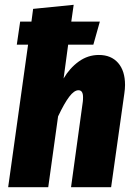

<svg xmlns="http://www.w3.org/2000/svg" viewBox="-20 -780 559 800"><path d="M501 -426Q501 -410 498 -390L443 0H276L325 -356Q326 -363 326 -375Q326 -404 307 -404Q289 -404 268.5 -377Q248 -350 222 -295L181 0H14L97 -594H50L64 -690H111L118 -743L287 -760L277 -690H396L369 -594H264L245 -453Q270 -496 308 -523.5Q346 -551 392 -551Q443 -551 472 -518Q501 -485 501 -426Z"/></svg>

Font: Fira Sans Condensed ExtraBold
Style: Italic
Weight: 800
Width: 3
Italic angle: -8°
Designer: bBox Type GmbH & Carrois Corporate GbR & Edenspiekermann AG
Foundry: bBox Type GmbH & Carrois Corporate GbR & Edenspiekermann AG
Version: Version 4.301